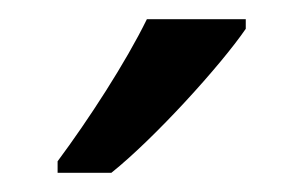

<svg xmlns="http://www.w3.org/2000/svg" viewBox="-20 -786 316 200"><path d="M236 -756V-766H133C111 -721 72 -661 40 -618V-606H96C141 -642 210 -718 236 -756Z"/></svg>

Font: Noto Sans Lao SemiCondensed
Style: Regular
Weight: 400
Width: 4
Designer: Monotype Design Team
Foundry: Monotype Imaging Inc.
Version: Version 2.004